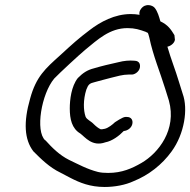

<svg xmlns="http://www.w3.org/2000/svg" viewBox="-20 -735 758 765"><path d="M100 -342C73 -248 77 -179 113 -132C143 -102 177 -68 221 -47L261 -26C298 -7 339 10 397 10C437 10 480 2 512 -13C572 -37 626 -79 664 -132C715 -202 730 -301 708 -361L693 -409C679 -456 661 -500 647 -549C658 -551 674 -561 677 -576C677 -578 675 -595 675 -595C661 -618 649 -636 619 -650C614 -668 608 -689 597 -703C589 -714 560 -724 542 -700C536 -692 534 -684 536 -676C525 -678 513 -679 501 -679C437 -679 380 -648 337 -615C292 -581 270 -561 220 -515C161 -462 124 -430 100 -342ZM196 -422C217 -444 297 -518 320 -537C369 -577 417 -623 488 -623C518 -623 536 -617 561 -608C562 -608 565 -605 569 -604C572 -598 573 -591 575 -585C590 -513 618 -447 638 -382L653 -334C685 -218 611 -125 544 -86C506 -64 466 -46 411 -46C396 -46 382 -47 370 -50C327 -61 293 -80 255 -98C217 -117 187 -147 161 -176H160C120 -213 145 -361 196 -422ZM300 -203C319 -189 347 -149 400 -168C427 -173 455 -194 473 -213C487 -214 503 -224 507 -240C511 -256 503 -269 486 -269H479C469 -269 438 -248 438 -248C429 -239 411 -225 398 -222L387 -220H381C372 -224 362 -232 354 -240C342 -253 326 -258 321 -270C312 -296 311 -337 324 -378C332 -399 337 -403 358 -408C379 -414 400 -419 422 -425C446 -431 469 -438 493 -438H501C515 -436 533 -448 537 -464C540 -478 536 -492 517 -493C495 -495 474 -493 451 -487C419 -480 385 -472 355 -463C327 -456 310 -444 290 -424C264 -391 258 -337 258 -303C258 -261 266 -223 300 -203Z"/></svg>

Font: Stray Cat
Style: BdObl
Weight: 700
Version: Version 1.0